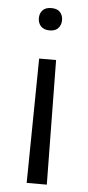

<svg xmlns="http://www.w3.org/2000/svg" viewBox="-52 -561 347 761"><g transform="rotate(5 122.0 -180.5)"><path d="M84 168.5H164.1L157.7 -326.7H90.3ZM167.5 -486.3C167.5 -499 163.6 -509.8 155.8 -518.1C148.4 -526.4 136.7 -530.3 121.6 -530.3C106.4 -530.3 94.7 -526.4 86.9 -518.1C79.1 -509.8 75.2 -499 75.2 -486.3C75.2 -473.1 79.1 -462.9 86.9 -454.1C94.7 -446.3 105.5 -441.4 121.6 -441.4C137.2 -441.4 148.4 -445.8 155.8 -454.1C163.6 -462.9 167.5 -473.1 167.5 -486.3Z"/></g></svg>

Font: Shabnam Light
Style: Regular
Weight: 300
Foundry: DejaVu fonts team - Redesigned by Saber Rastikerdar - Based on Vazir font
Version: Version 5.0.1